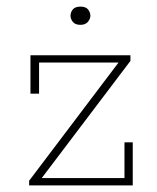

<svg xmlns="http://www.w3.org/2000/svg" viewBox="-20 -560 473 580"><path d="M68 0V-14L338 -371H98V-277H72V-393H374V-376L106 -22H356V-130H381V0ZM223 -485Q207 -485 200 -494Q193 -503 193 -512Q193 -523 200 -531.5Q207 -540 223 -540Q239 -540 246 -531.5Q253 -523 253 -512Q253 -503 245.5 -494Q238 -485 223 -485Z"/></svg>

Font: Rokkitt SemiBold Thin
Style: Regular
Weight: 250
Version: Version 3.103